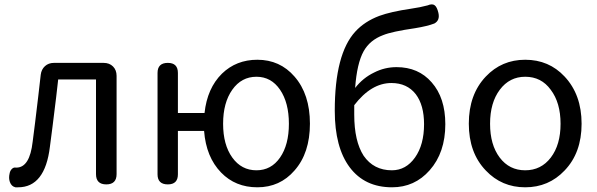

<svg xmlns="http://www.w3.org/2000/svg" viewBox="-20 -824 2670 858"><path d="M49 13Q31 9 24 -11Q18 -28 23 -49Q25 -61 33 -69Q41 -77 51 -75Q52 -75 53 -75Q113 -75 126 -191Q135 -258 151 -394Q158 -458 162 -490Q165 -514 181 -528.5Q197 -543 221 -543H334H443Q469 -543 485 -527Q501 -511 501 -485V-46Q501 0 455 0Q409 0 409 -46V-469H240Q237 -443 231 -390Q213 -242 203 -168Q181 13 61 13Q55 13 49 13Z M1130 13Q1032 13 968 -53Q901 -122 892 -239H775V-45Q775 0 730 0Q684 0 684 -45V-498Q684 -543 730 -543Q775 -543 775 -498V-319H834H894Q906 -430 972 -495Q1036 -557 1130 -557Q1231 -557 1296 -482Q1365 -403 1365 -271.5Q1365 -140 1296 -62Q1231 13 1130 13ZM1126 -63Q1192 -63 1231.5 -120Q1271 -177 1271 -271Q1271 -365 1231.5 -423Q1192 -481 1126 -481Q1059 -481 1018 -423Q977 -365 977 -271Q977 -177 1018 -120Q1059 -63 1126 -63Z M1732 13Q1610 13 1543 -76Q1476 -165 1476 -329Q1476 -583 1568 -683Q1609 -728 1675 -753Q1727 -772 1816 -785Q1858 -791 1891 -800Q1912 -809 1923 -800Q1933 -792 1939 -767Q1947 -733 1921 -719Q1890 -707 1835 -698Q1731 -683 1692 -667Q1633 -645 1605 -595Q1575 -541 1567 -431Q1602 -476 1652 -500Q1699 -524 1752 -524Q1850 -524 1909 -456Q1970 -387 1970 -269Q1970 -142 1900 -63Q1833 13 1732 13ZM1731 -63Q1794 -63 1834.5 -120Q1875 -177 1875 -269Q1875 -354 1838 -403Q1799 -453 1729 -453Q1639 -453 1563 -354Q1563 -333 1563 -312Q1563 -193 1605 -128Q1650 -63 1731 -63Z M2327 13Q2222 13 2151 -62Q2075 -141 2075 -271.5Q2075 -402 2151 -482Q2222 -557 2327 -557Q2433 -557 2503 -482Q2579 -401 2579 -271Q2579 -141 2503 -62Q2432 13 2327 13ZM2327 -63Q2398 -63 2441.5 -120Q2485 -177 2485 -271Q2485 -365 2441 -423Q2399 -481 2327 -481Q2257 -481 2213.5 -423Q2170 -365 2170 -271Q2170 -177 2213 -120Q2256 -63 2327 -63Z"/></svg>

Font: GenSenRounded JP R
Style: Regular
Weight: 400
Version: Version 1.501;PS 1;hotconv 16.6.51;makeotf.lib2.5.65220